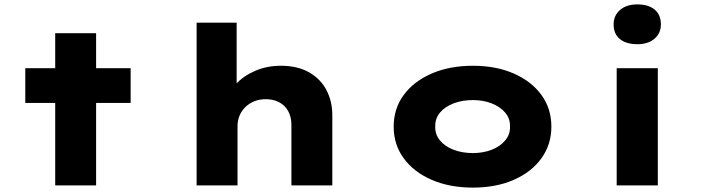

<svg xmlns="http://www.w3.org/2000/svg" viewBox="-20 -843 3197 873"><path d="M231 0V-692H417V0ZM95 -375V-533H574V-375Z M874 0V-740H1056V-393L1005 -374Q1016 -421 1051.5 -459.5Q1087 -498 1140.5 -521Q1194 -544 1257 -544Q1333 -544 1385.5 -514Q1438 -484 1464.5 -433Q1491 -382 1491 -320V0H1305V-275Q1305 -311 1290.5 -337.5Q1276 -364 1249.5 -378Q1223 -392 1188 -392Q1160 -392 1136.5 -382.5Q1113 -373 1096 -356.5Q1079 -340 1069.5 -318Q1060 -296 1060 -269V0H967Q923 0 900 0Q877 0 874 0Z M2130 10Q2024 10 1942.5 -25.5Q1861 -61 1815.5 -123.5Q1770 -186 1770 -267Q1770 -349 1815.5 -411Q1861 -473 1942.5 -508.5Q2024 -544 2130 -544Q2236 -544 2316.5 -508.5Q2397 -473 2442 -411Q2487 -349 2487 -267Q2487 -186 2442 -123.5Q2397 -61 2316.5 -25.5Q2236 10 2130 10ZM2130 -147Q2177 -147 2215.5 -162Q2254 -177 2277 -204.5Q2300 -232 2299 -267Q2300 -304 2277 -331Q2254 -358 2215.5 -373Q2177 -388 2130 -388Q2082 -388 2042.5 -373Q2003 -358 1980.5 -331Q1958 -304 1959 -267Q1958 -232 1980.5 -204.5Q2003 -177 2042.5 -162Q2082 -147 2130 -147Z M2784 0V-533H2971V0ZM2878 -642Q2827 -642 2798.5 -665.5Q2770 -689 2770 -732Q2770 -772 2799 -797.5Q2828 -823 2878 -823Q2928 -823 2956.5 -799.5Q2985 -776 2985 -732Q2985 -692 2956 -667Q2927 -642 2878 -642Z"/></svg>

Font: Lexend Tera ExtraBold
Style: Regular
Weight: 800
Designer: Bonnie Shaver-Troup, Thomas Jockin
Foundry: Lexend
Version: Version 1.007